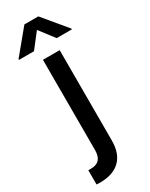

<svg xmlns="http://www.w3.org/2000/svg" viewBox="-290 -793 813 1038"><g transform="rotate(-30 116.0 -273.5)"><path d="M168 -530.3V34.2Q168 114.7 124.5 157Q81.1 199.2 -1 199.2Q-14.6 199.2 -22.5 198.2V109.4H-5.9Q29.8 109.4 46.6 90.1Q63.5 70.8 63.5 33.2V-530.3ZM116.2 -686.5 44.9 -594.7H-48.8V-599.6L72.3 -746.1H159.2L281.2 -599.6V-594.7H186.5Z"/></g></svg>

Font: Pretendard JP Medium
Style: Regular
Weight: 500
Designer: Base glyphs from Inter by Rasmus Andersson; Hangeul glyphs from Noto Sans CJK(Source Han Sans) by Jang Soo-young and Kan
Foundry: Kil Hyung-jin
Version: Version 1.309